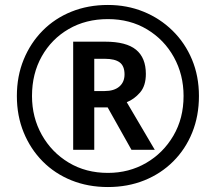

<svg xmlns="http://www.w3.org/2000/svg" viewBox="-20 -744 871 774"><path d="M415 10Q335 10 268 -17Q201 -44 152 -93.5Q103 -143 75.5 -210Q48 -277 48 -357Q48 -437 75.5 -504Q103 -571 152 -620.5Q201 -670 268 -697Q335 -724 415 -724Q492 -724 558.5 -697Q625 -670 675.5 -620.5Q726 -571 754 -504Q782 -437 782 -357Q782 -277 755 -210Q728 -143 678.5 -93.5Q629 -44 562 -17Q495 10 415 10ZM415 -47Q500 -47 569 -87Q638 -127 679 -197Q720 -267 720 -357Q720 -443 681 -513.5Q642 -584 573 -625.5Q504 -667 415 -667Q326 -667 257 -627Q188 -587 148.5 -517Q109 -447 109 -357Q109 -271 148.5 -200.5Q188 -130 257 -88.5Q326 -47 415 -47ZM275 -140V-576H404Q489 -576 528.5 -543.5Q568 -511 568 -446Q568 -398 544.5 -371Q521 -344 491 -332L604 -140H510L414 -311H360V-140ZM402 -377Q440 -377 461 -395Q482 -413 482 -444Q482 -478 462.5 -492.5Q443 -507 402 -507H360V-377Z"/></svg>

Font: Noto Sans Syriac Medium
Style: Regular
Weight: 500
Designer: Patrick Giasson and the Monotype Design Team
Foundry: Monotype Imaging Inc.
Version: Version 3.000; ttfautohint (v1.8.4.7-5d5b)